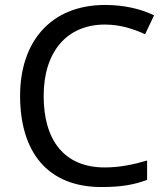

<svg xmlns="http://www.w3.org/2000/svg" viewBox="-20 -744 672 774"><path d="M403 -645C467 -645 521 -626 565 -606L601 -682C547 -709 477 -724 404 -724C183 -724 61 -574 61 -358C61 -133 170 10 389 10C468 10 520 1 573 -19V-97C519 -81 464 -69 402 -69C238 -69 156 -180 156 -357C156 -536 250 -645 403 -645Z"/></svg>

Font: Noto Sans Newa
Style: Regular
Weight: 400
Designer: Monotype Design Team
Foundry: Monotype Imaging Inc.
Version: Version 2.007